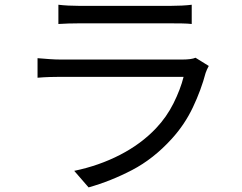

<svg xmlns="http://www.w3.org/2000/svg" viewBox="-20 -765 1040 826"><path d="M231.2 -744.6Q251 -742.2 274 -741Q297.1 -739.8 320.6 -739.8Q336.4 -739.8 375.9 -739.8Q415.4 -739.8 465.6 -739.8Q515.9 -739.8 566.2 -739.8Q616.6 -739.8 656.6 -739.8Q696.7 -739.8 714.3 -739.8Q737.7 -739.8 762.1 -741Q786.5 -742.2 804.8 -744.6V-661.8Q786.9 -663.8 762.5 -664.2Q738.2 -664.6 712.9 -664.6Q696.3 -664.6 656.6 -664.6Q617 -664.6 566.8 -664.6Q516.5 -664.6 466.3 -664.6Q416 -664.6 376.6 -664.6Q337.2 -664.6 320.6 -664.6Q298.1 -664.6 274.9 -663.9Q251.8 -663.2 231.2 -661.8ZM878.1 -481.3Q874.6 -474.6 870.5 -466.1Q866.5 -457.6 864.7 -451.6Q845.2 -377.8 809.9 -303.4Q774.7 -229 718.7 -167.6Q640.5 -81.6 548.5 -33.6Q456.5 14.4 361.1 41.2L299.3 -30Q405.3 -51.9 496.4 -98.8Q587.4 -145.7 651.2 -213.2Q696.7 -261.1 726.5 -320.7Q756.2 -380.3 769.8 -434.4Q759.4 -434.4 728.5 -434.4Q697.6 -434.4 653.9 -434.4Q610.1 -434.4 559.5 -434.4Q508.9 -434.4 457.7 -434.4Q406.4 -434.4 361.8 -434.4Q317.2 -434.4 284.8 -434.4Q252.4 -434.4 239.2 -434.4Q221.4 -434.4 195.1 -433.7Q168.8 -433 141.5 -430.6V-514.7Q169.1 -512.3 194.1 -510.6Q219.1 -508.9 239.2 -508.9Q250.1 -508.9 281 -508.9Q311.9 -508.9 356 -508.9Q400.1 -508.9 450.9 -508.9Q501.6 -508.9 552.6 -508.9Q603.7 -508.9 648 -508.9Q692.3 -508.9 723.6 -508.9Q754.9 -508.9 765.8 -508.9Q783.2 -508.9 798 -510.8Q812.8 -512.8 821.1 -516.6Z"/></svg>

Font: Shanggu Sans SC VF
Style: Regular
Weight: 250
Designer: GuiWonder
Version: Version 1.021